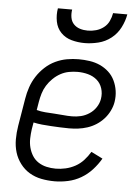

<svg xmlns="http://www.w3.org/2000/svg" viewBox="-53 -782 607 832"><g transform="rotate(5 250.0 -366.0)"><path d="M216 8Q186 8 158 2.5Q130 -3 106.5 -17Q83 -31 66 -53.5Q49 -76 41 -102.5Q33 -129 33 -158.5Q33 -188 38 -218L58 -338Q62 -363 70.5 -388Q79 -413 93.5 -435.5Q108 -458 128.5 -477Q149 -496 173.5 -507.5Q198 -519 223.5 -523.5Q249 -528 274 -528Q298 -528 322 -524.5Q346 -521 367 -511.5Q388 -502 405 -486.5Q422 -471 432 -450Q442 -429 445.5 -405.5Q449 -382 445 -357Q442 -338 432.5 -318.5Q423 -299 408.5 -283Q394 -267 376 -255.5Q358 -244 338 -237.5Q318 -231 298 -228.5Q278 -226 258 -226Q238 -226 218.5 -227Q199 -228 179.5 -229Q160 -230 140.5 -232Q121 -234 103 -238L98 -209Q95 -188 94.5 -167.5Q94 -147 99 -128Q104 -109 114 -93Q124 -77 140 -66.5Q156 -56 175.5 -51.5Q195 -47 216 -47Q237 -47 259 -52Q281 -57 301 -68Q321 -79 336.5 -96Q352 -113 364 -133L414 -108Q399 -82 378 -59Q357 -36 330.5 -20.5Q304 -5 274 1.5Q244 8 216 8ZM267 -279Q286 -279 305 -283.5Q324 -288 341.5 -299.5Q359 -311 370.5 -328.5Q382 -346 385 -365Q389 -389 382 -411Q375 -433 358.5 -447Q342 -461 320 -467Q298 -473 274 -473Q256 -473 237 -469.5Q218 -466 200.5 -456.5Q183 -447 168 -432.5Q153 -418 142.5 -401Q132 -384 126.5 -365.5Q121 -347 118 -329L112 -293Q130 -288 149.5 -286.5Q169 -285 189 -284Q209 -283 228 -281Q247 -279 267 -279ZM293 -600Q264 -600 236.5 -607.5Q209 -615 190 -634.5Q171 -654 165.5 -682.5Q160 -711 165 -740H227Q224 -722 227 -705Q230 -688 241 -676.5Q252 -665 268 -660Q284 -655 302 -655Q320 -655 338 -660Q356 -665 371 -676.5Q386 -688 394 -705Q402 -722 405 -740H467Q462 -711 447.5 -682.5Q433 -654 408 -634.5Q383 -615 352.5 -607.5Q322 -600 293 -600Z"/></g></svg>

Font: Iosevka Curly Light
Style: Italic
Weight: 300
Italic angle: -9°
Monospace: yes
Designer: Belleve Invis
Foundry: Belleve Invis
Version: Version 22.1.2; ttfautohint (v1.8.4)